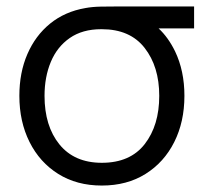

<svg xmlns="http://www.w3.org/2000/svg" viewBox="-20 -560 645 595"><path d="M295.5 15Q218 15 160.5 -21Q103 -57 71.5 -120Q40 -183 40 -263Q40 -335 64.8 -392.2Q89.5 -449.5 135.2 -486.8Q181 -524 244.5 -535Q265.5 -539 292.8 -539.5Q320 -540 349 -540H581.5V-472H471.5Q501.5 -444 522.5 -401Q551.5 -340.5 551.5 -263Q551.5 -182.5 520 -119.8Q488.5 -57 431 -21Q373.5 15 295.5 15ZM295.5 -55.5Q383.5 -55.5 428.5 -113.5Q473.5 -171.5 473.5 -263Q473.5 -353.5 428.2 -411.5Q383 -469.5 295.5 -469.5Q294.5 -469.5 293.5 -469.5Q235.5 -469.5 196.2 -442.2Q157 -415 137.5 -368.2Q118 -321.5 118 -263Q118 -169.5 164.2 -112.5Q210.5 -55.5 295.5 -55.5Z"/></svg>

Font: Cns Manrope
Style: Regular
Weight: 400
Designer: Mikhail Sharanda
Foundry: Mikhail Sharanda
Version: Version 4.504